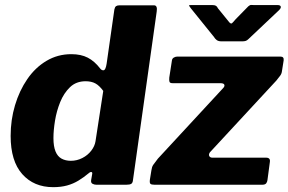

<svg xmlns="http://www.w3.org/2000/svg" viewBox="-20 -764 1193 794"><path d="M379 0Q370 0 362.5 -4Q355 -8 357 -20L361 -43Q363 -51 358.5 -52.5Q354 -54 346 -47Q327 -31 305 -17.5Q283 -4 257.5 3Q232 10 200 10Q120 10 72 -44Q24 -98 24 -202Q24 -268 42 -328.5Q60 -389 93 -437Q126 -485 172.5 -512.5Q219 -540 275 -540Q315 -540 343 -525.5Q371 -511 394 -481Q401 -472 409 -473.5Q417 -475 421 -501L453 -725Q455 -735 460 -738.5Q465 -742 474 -742H617Q632 -742 628 -716L530 -20Q529 -8 523 -4Q517 0 502 0ZM407 -388Q391 -410 374.5 -419Q358 -428 334 -428Q295 -428 269.5 -403.5Q244 -379 229 -342Q214 -305 207.5 -265Q201 -225 201 -193Q201 -159 209.5 -138Q218 -117 234.5 -108Q251 -99 273 -99Q298 -99 320.5 -110.5Q343 -122 357.5 -141Q372 -160 375 -180ZM619 0Q606 0 602 -4Q598 -8 600 -22L606 -59Q608 -74 613.5 -82Q619 -90 633 -108L904 -401Q910 -408 907.5 -414Q905 -420 891 -420H694Q683 -420 681 -425.5Q679 -431 680 -443L691 -514Q692 -522 699 -526Q706 -530 713 -530H1140Q1155 -530 1153 -514L1146 -470Q1145 -460 1139 -451.5Q1133 -443 1123 -431L848 -134Q842 -125 845.5 -118.5Q849 -112 858 -112H1080Q1099 -112 1096 -94L1086 -19Q1085 -11 1080.5 -5.5Q1076 0 1064 0H619ZM1007 -738Q1014 -744 1019 -743.5Q1024 -743 1032 -743H1128Q1139 -743 1141 -737Q1143 -731 1134 -722L1007 -602Q1002 -597 996.5 -595Q991 -593 981 -593H896Q883 -593 876 -598.5Q869 -604 865 -611L769 -730Q764 -737 762 -740Q760 -743 768 -743H859Q868 -743 873 -740Q878 -737 881 -730L924 -677Q934 -663 939.5 -668Q945 -673 955 -685L1007 -738Z"/></svg>

Font: Libre Franklin Thin ExtraBold
Style: Italic
Weight: 800
Italic angle: -8°
Version: Version 2.000